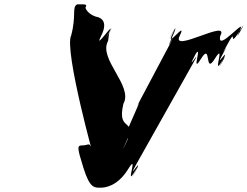

<svg xmlns="http://www.w3.org/2000/svg" viewBox="-20 -870 1147 890"><path d="M447 0C465 0 524 -5 574 -86C626 -171 557 5 604 -74C653 -156 563 9 607 -75C653 -162 561 -17 612 -109C659 -192 827 -492 874 -575C925 -667 836 -523 882 -610C926 -694 831 -527 880 -609C927 -688 860 -513 912 -598C962 -679 926 -517 976 -598C1029 -683 961 -507 1008 -585C1058 -667 966 -502 1010 -586C1056 -675 964 -531 1015 -624C1062 -707 982 -572 1029 -655C1088 -765 1030 -630 1092 -728C1142 -809 1051 -645 1092 -730C1126 -798 983 -621 1001 -704C1048 -787 770 -619 813 -704C853 -785 737 -629 782 -717C826 -801 730 -634 779 -716C826 -794 733 -606 774 -680C821 -763 575 -306 622 -389C639 -415 519 -169 559 -206C606 -289 522 -121 562 -206C622 -333 519 -249 552 -389C599 -472 434 -597 481 -680L486 -716C533 -799 437 -634 484 -717C525 -794 409 -623 449 -704C492 -789 421 -790 439 -790C426 -790 386 -804 376 -834C384 -851 381 -850 338 -850C312 -837 335 -800 310 -706C275 -640 426 -96 410 -162C396 -219 393 -196 363 -196C337 -196 336 -190 367 -91C397 5 419 0 447 0Z"/></svg>

Font: Hussar Przerywany
Style: Obl
Weight: 400
Foundry: Cannot Into Space Fonts
Version: Version 0.982